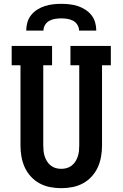

<svg xmlns="http://www.w3.org/2000/svg" viewBox="-20 -975 640 1003"><path d="M300 8Q271 8 242 2.5Q213 -3 187 -17Q161 -31 141 -53Q121 -75 109 -101.5Q97 -128 92 -157Q87 -186 87 -215V-634H41V-735H252V-634H206V-215Q206 -201 207.5 -186.5Q209 -172 213.5 -158Q218 -144 226 -131.5Q234 -119 245.5 -110Q257 -101 271 -97Q285 -93 300 -93Q315 -93 329 -97Q343 -101 354.5 -110Q366 -119 374 -131.5Q382 -144 386.5 -158Q391 -172 392.5 -186.5Q394 -201 394 -215V-634H348V-735H559V-634H513V-215Q513 -186 508 -157Q503 -128 491 -101.5Q479 -75 459 -53Q439 -31 413 -17Q387 -3 358 2.5Q329 8 300 8ZM117 -815Q117 -837 123 -858Q129 -879 142.5 -896Q156 -913 175 -925Q194 -937 214.5 -943.5Q235 -950 256.5 -952.5Q278 -955 300 -955Q322 -955 343.5 -952.5Q365 -950 385.5 -943.5Q406 -937 425 -925Q444 -913 457.5 -896Q471 -879 477 -858Q483 -837 483 -815H393Q393 -831 384.5 -845Q376 -859 362 -866.5Q348 -874 332 -876.5Q316 -879 300 -879Q284 -879 268 -876.5Q252 -874 238 -866.5Q224 -859 215.5 -845Q207 -831 207 -815Z"/></svg>

Font: Iosevka Etoile
Style: Bold
Weight: 700
Designer: Belleve Invis
Foundry: Belleve Invis
Version: Version 28.1.0; ttfautohint (v1.8.4)